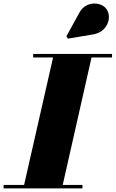

<svg xmlns="http://www.w3.org/2000/svg" viewBox="-65 -1051 645 1071"><path d="M65 0 235.5 -750H450L280.5 0ZM-45 0V-19.5H395V0ZM120 -730.5V-750H560V-730.5ZM314 -835.5 305.5 -848.5 376.5 -978Q391.5 -1005.5 413 -1018Q434.5 -1030.5 457.5 -1031.2Q480.5 -1032 499.8 -1023.5Q519 -1015 529 -1000.5Q545.5 -976.5 542 -946Q538.5 -915.5 516.2 -890.8Q494 -866 454 -859Z"/></svg>

Font: Bodoni Moda Black
Style: Italic
Weight: 900
Italic angle: -13°
Version: Version 2.005